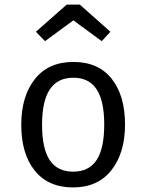

<svg xmlns="http://www.w3.org/2000/svg" viewBox="-20 -809 640 840"><path d="M527 -264Q527 -140 467.5 -64.5Q408 11 300 11Q191 11 132 -62.5Q73 -136 73 -263Q73 -388 132.5 -463Q192 -538 301 -538Q410 -538 468.5 -464.5Q527 -391 527 -264ZM164 -263Q164 -159 197.5 -108.5Q231 -58 300 -58Q369 -58 402.5 -108.5Q436 -159 436 -264Q436 -368 402.5 -418.5Q369 -469 301 -469Q232 -469 198 -418Q164 -367 164 -263ZM137 -670 272 -789H329L463 -670L425 -629L301 -720L177 -629Z"/></svg>

Font: FiraDG Mono
Style: Regular
Weight: 400
Designer: Carrois Corporate & Edenspiekermann AG
Foundry: Carrois Corporate GbR & Edenspiekermann AG
Version: Version 3.206